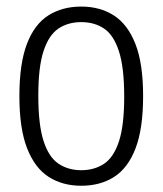

<svg xmlns="http://www.w3.org/2000/svg" viewBox="-20 -570 507 599"><path d="M233.5 9.5Q175 9.5 131.8 -18.2Q88.5 -46 64.5 -107.5Q40.5 -169 40.5 -270Q40.5 -371.5 64 -433Q87.5 -494.5 131 -522Q174.5 -549.5 233.5 -549.5Q292 -549.5 335.2 -521.8Q378.5 -494 402.5 -432.8Q426.5 -371.5 426.5 -270.5Q426.5 -169 403 -107.5Q379.5 -46 336.2 -18.2Q293 9.5 233.5 9.5ZM233.5 -39Q274.5 -39 304.8 -59.2Q335 -79.5 351.2 -129.2Q367.5 -179 367.5 -268.5Q367.5 -359.5 351 -410.2Q334.5 -461 304.5 -481Q274.5 -501 233.5 -501Q192.5 -501 162.5 -481Q132.5 -461 116 -411.2Q99.5 -361.5 99.5 -272Q99.5 -181 115.8 -130.5Q132 -80 162.2 -59.5Q192.5 -39 233.5 -39Z"/></svg>

Font: Encode Sans Condensed Condensed Light
Style: Regular
Weight: 300
Width: 3
Designer: Multiple Designers
Foundry: Impallari Type
Version: Version 3.000; ttfautohint (v1.8.3) -l 8 -r 50 -G 200 -x 14 